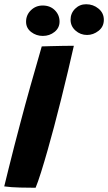

<svg xmlns="http://www.w3.org/2000/svg" viewBox="-30 -877 510 906"><path d="M138 9Q108.5 9 65 8Q21.5 7 -10 2.5Q-2 -30 10.5 -80.8Q23 -131.5 37.8 -189Q52.5 -246.5 66.5 -298.5Q87.5 -378.5 113 -469.2Q138.5 -560 167 -658Q178 -658.5 206.8 -659.2Q235.5 -660 267 -660.5Q298.5 -661 318.5 -661Q306.5 -607.5 291 -542.2Q275.5 -477 258.5 -408.8Q241.5 -340.5 225 -278.5Q211.5 -227 195.2 -170Q179 -113 163.8 -64.5Q148.5 -16 138 9ZM381 -712Q349.5 -712 326.2 -732.8Q303 -753.5 303 -784Q303 -814.5 324.5 -835.8Q346 -857 376.5 -857Q410 -857 435 -836.2Q460 -815.5 460 -783.5Q460 -751 435 -731.5Q410 -712 381 -712ZM172 -707.5Q141 -707.5 117 -726Q93 -744.5 93 -774.5Q93 -806.5 116 -828.8Q139 -851 171.5 -851Q206.5 -851 228.8 -828.8Q251 -806.5 251 -775Q251 -745.5 227.5 -726.5Q204 -707.5 172 -707.5Z"/></svg>

Font: Grandstander
Style: Bold Italic
Weight: 700
Italic angle: -15°
Designer: Tyler Finck
Foundry: Etcetera Type Co
Version: Version 1.200; ttfautohint (v1.8.3)